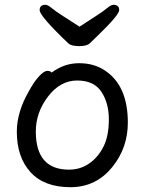

<svg xmlns="http://www.w3.org/2000/svg" viewBox="-20 -755 602 799"><path d="M267 -49Q314 -49 351 -74.5Q388 -100 410.5 -144.5Q433 -189 433 -258Q433 -326 402 -373Q371 -420 301 -420Q231 -420 180 -353.5Q129 -287 129 -208Q129 -49 267 -49ZM273 24Q164 24 107 -38.5Q50 -101 50 -207Q50 -289 101 -377Q121 -414 142 -437Q163 -460 177 -460Q190 -460 195 -453Q247 -492 309 -492Q371 -492 416 -462Q512 -399 512 -245Q512 -141 449 -62Q381 24 273 24ZM311 -563Q279 -563 266 -573Q145 -688 145 -713Q145 -735 169 -735Q179 -735 195 -721.5Q211 -708 245 -686.5Q279 -665 311 -644Q343 -665 376.5 -686.5Q410 -708 426 -721.5Q442 -735 452 -735Q476 -735 476 -713Q476 -693 388 -608Q368 -589 355 -576Q342 -563 311 -563Z"/></svg>

Font: LXGW WenKai Lite
Style: Bold
Weight: 700
Designer: LXGW / Fontworks Inc.
Foundry: LXGW / Fontworks Inc.
Version: Version 1.330;April 28, 2024